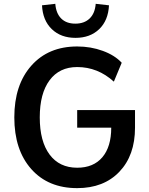

<svg xmlns="http://www.w3.org/2000/svg" viewBox="-20 -972 775 1002"><path d="M382.8 -622.1Q290 -622.1 238.8 -553.2Q187.5 -484.4 187.5 -359.4Q187.5 -234.4 238.8 -165.5Q290 -96.7 382.8 -96.7Q467.8 -96.7 514.2 -151.4Q560.5 -206.1 560.5 -305.7H382.8V-397.5H684.6V-305.7Q684.6 -161.1 603 -75.7Q521.5 9.8 382.8 9.8Q231.4 9.8 143.1 -89.8Q54.7 -189.5 54.7 -359.4Q54.7 -529.3 143.6 -629.4Q232.4 -729.5 382.8 -729.5Q454.1 -729.5 516.6 -706.5Q579.1 -683.6 615.2 -644.5L574.2 -545.9Q490.2 -622.1 382.8 -622.1ZM199.2 -944.3 268.6 -952.1Q272.5 -902.3 299.3 -875.5Q326.2 -848.6 373 -848.6Q419.9 -848.6 447.8 -875.5Q475.6 -902.3 479.5 -952.1L548.8 -944.3Q544.9 -865.2 497.6 -819.8Q450.2 -774.4 374 -774.4Q297.9 -774.4 250.5 -819.8Q203.1 -865.2 199.2 -944.3Z"/></svg>

Font: Min Sans SemiBold
Style: Regular
Weight: 600
Designer: Jinseong-Kim, NotoSansCJK, Nunito
Foundry: Jinseong-Kim
Version: Version 1.400;Glyphs 3.1.2 (3151)